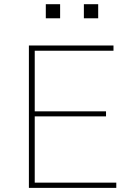

<svg xmlns="http://www.w3.org/2000/svg" viewBox="-20 -911 624 931"><path d="M120.1 0V-690.4H530.3V-665H148.4V-371.1H494.1V-346.7H148.4V-25.4H543.9V0ZM202.1 -822.3V-890.6H271.5V-822.3ZM386.7 -822.3V-890.6H456.1V-822.3Z"/></svg>

Font: Gothic A1 Thin
Style: Regular
Weight: 250
Designer: HanYang I&C Co.,Ltd.
Foundry: HanYang I&C Co.,Ltd.
Version: Version 2.50